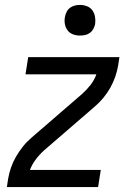

<svg xmlns="http://www.w3.org/2000/svg" viewBox="-20 -763 540 783"><path d="M8 0 13 -33Q17 -57 25 -80Q33 -103 45.5 -124.5Q58 -146 74 -166Q90 -186 109 -202L315 -380Q334 -397 349.5 -417Q365 -437 373 -460H84L95 -530H467L462 -497Q458 -473 450 -450Q442 -427 430 -405.5Q418 -384 401.5 -364Q385 -344 366 -328L160 -150Q141 -133 126 -113Q111 -93 102 -70H391L380 0ZM306 -618Q291 -618 277.5 -623Q264 -628 255.5 -639.5Q247 -651 244.5 -665.5Q242 -680 245 -695Q247 -705 252 -715Q257 -725 266 -731.5Q275 -738 285.5 -740.5Q296 -743 306 -743Q321 -743 335 -737.5Q349 -732 357 -720.5Q365 -709 367.5 -694.5Q370 -680 368 -665Q366 -655 360.5 -645Q355 -635 346 -628.5Q337 -622 326.5 -620Q316 -618 306 -618Z"/></svg>

Font: Iosevka Curly Oblique
Style: Regular
Weight: 400
Italic angle: -9°
Monospace: yes
Designer: Belleve Invis
Foundry: Belleve Invis
Version: Version 11.1.0; ttfautohint (v1.8.3)